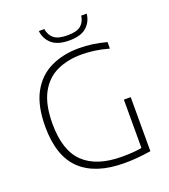

<svg xmlns="http://www.w3.org/2000/svg" viewBox="-164 -1049 1033 1172"><g transform="rotate(-20 352.0 -463.0)"><path d="M442 5.5Q256 5.5 159.2 -85.5Q62.5 -176.5 62.5 -369Q62.5 -504 108.2 -587.8Q154 -671.5 234.5 -710.2Q315 -749 418.5 -749Q463.5 -749 506.8 -742.8Q550 -736.5 596.5 -724.5V-682Q544 -696.5 501.5 -702Q459 -707.5 420 -707.5Q329 -707.5 259 -674.5Q189 -641.5 149.5 -567.2Q110 -493 110 -370Q110 -196 193.8 -116.2Q277.5 -36.5 441 -36.5Q479 -36.5 510.8 -38.8Q542.5 -41 570 -46V-360H614.5V-9Q563 -1 523.8 2.2Q484.5 5.5 442 5.5ZM382 -813Q306.5 -813 268.8 -846.2Q231 -879.5 225.5 -931H261Q267 -891.5 293.8 -869Q320.5 -846.5 382 -846.5Q443.5 -846.5 469.5 -869Q495.5 -891.5 501 -931H536.5Q531 -879 494 -846Q457 -813 382 -813Z"/></g></svg>

Font: Encode Sans Semi Expanded ExtraLight
Style: Regular
Weight: 200
Width: 6
Designer: Multiple Designers
Foundry: Impallari Type
Version: Version 3.000; ttfautohint (v1.8.3) -l 8 -r 50 -G 200 -x 14 